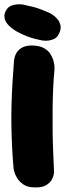

<svg xmlns="http://www.w3.org/2000/svg" viewBox="-21 -858 299 874"><path d="M137 -5Q105 -5 86 -18Q67 -31 57 -47.5Q47 -64 44 -76.5Q41 -89 41 -89Q37 -132 34.5 -180Q32 -228 31 -279Q30 -330 31.5 -382Q33 -434 36 -485Q39 -536 43 -584Q43 -584 45 -594.5Q47 -605 54.5 -618Q62 -631 79 -641Q96 -651 126 -651Q159 -650 179 -639Q199 -628 209 -611.5Q219 -595 223 -579Q227 -563 227 -552Q227 -541 227 -541Q223 -500 221 -455Q219 -410 218.5 -362.5Q218 -315 218.5 -266Q219 -217 221 -168.5Q223 -120 225 -74Q225 -74 223.5 -63.5Q222 -53 214 -39Q206 -25 188 -14.5Q170 -4 137 -5ZM170 -674Q160 -676 141 -680.5Q122 -685 100 -693.5Q78 -702 56.5 -714Q35 -726 19 -742Q19 -742 14 -747.5Q9 -753 4 -763Q-1 -773 -1 -785.5Q-1 -798 8 -813Q16 -826 29 -831.5Q42 -837 55 -838Q68 -839 76.5 -838Q85 -837 85 -837Q105 -833 132.5 -826Q160 -819 209 -797Q209 -797 219 -790.5Q229 -784 240 -771.5Q251 -759 254.5 -741Q258 -723 245 -700Q238 -687 225.5 -681Q213 -675 200.5 -673.5Q188 -672 179 -673Q170 -674 170 -674Z"/></svg>

Font: Sour Gummy Black
Style: Regular
Weight: 900
Designer: Stefie Justprince
Foundry: Eifetstype
Version: Version 1.000